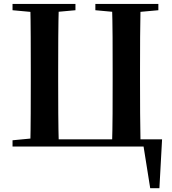

<svg xmlns="http://www.w3.org/2000/svg" viewBox="-20 -761 891 997"><path d="M137.2 0Q139.2 -86.6 139.5 -173.3Q139.9 -259.9 139.9 -346.1V-393.6Q139.9 -481.3 139.5 -568.4Q139.2 -655.6 137.2 -740.5H285.6Q283.1 -654.1 282.6 -567.9Q282.1 -481.6 282.1 -393.6V-346.1Q282.1 -258.5 282.6 -171.8Q283.1 -85.2 285.6 0ZM561.5 0Q564.2 -85.2 564.6 -171.8Q565 -258.5 565 -346.9V-393.6Q565 -481.3 564.6 -568.1Q564.2 -654.9 561.5 -740.5H709.9Q708.1 -655.6 707.6 -569.3Q707.1 -483 707.1 -393.6V-346.1Q707.1 -259.9 707.6 -173.3Q708.1 -86.6 709.9 0ZM211.1 0V-37.6H821.6L807.7 216.3H760L720.2 -33.6L782.9 0ZM45.1 -707.9V-740.5H371.8V-707.9L221.3 -694.2H193.8ZM475.2 -707.9V-740.5H802.3V-707.9L651 -694.2H624.3ZM45.1 0V-32.6L198.2 -47.3H211.1V0Z"/></svg>

Font: Noto Serif SC
Style: Regular
Weight: 200
Designer: Ryoko NISHIZUKA 西塚涼子 (kana & ideographs); Frank Grießhammer (Latin, Greek & Cyrillic); Wenlong ZHANG 张文龙 (bopomofo); San
Foundry: Adobe
Version: Version 2.001;hotconv 1.1.0;makeotfexe 2.6.0